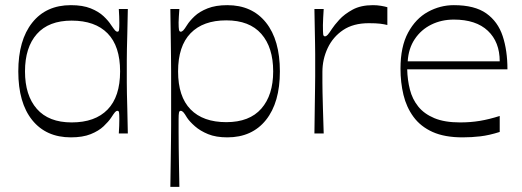

<svg xmlns="http://www.w3.org/2000/svg" viewBox="-20 -518 2024 745"><path d="M255 15Q159 15 105 -52Q51 -119 51 -241Q51 -362 105 -430Q159 -498 255 -498Q301 -498 332 -485.5Q363 -473 382 -455Q401 -437 411 -421Q422 -405 426.5 -400Q431 -395 436 -395Q441 -395 442 -402.5Q443 -410 443 -431Q443 -440 442.5 -454Q442 -468 441 -483H476Q475 -425 474 -388.5Q473 -352 472.5 -328Q472 -304 472 -284.5Q472 -265 472 -241Q472 -216 472 -197Q472 -178 472.5 -154.5Q473 -131 474 -94.5Q475 -58 476 0H441Q442 -15 442.5 -29.5Q443 -44 443 -55Q443 -74 442 -81Q441 -88 436 -88Q431 -88 426.5 -83Q422 -78 411 -61Q401 -46 382 -28Q363 -10 332 2.5Q301 15 255 15ZM258 -43Q349 -43 397.5 -93Q446 -143 446 -241Q446 -339 397.5 -388.5Q349 -438 258 -438Q169 -438 123 -386Q77 -334 77 -241Q77 -148 123 -95.5Q169 -43 258 -43Z M641 207Q642 149 642.5 105.5Q643 62 643.5 28.5Q644 -5 644 -32Q644 -59 644 -84Q644 -109 644 -136Q644 -163 644 -188Q644 -213 644 -240Q644 -267 643.5 -301Q643 -335 642.5 -379.5Q642 -424 641 -483H676Q675 -468 674 -454Q673 -440 673 -431Q673 -410 674.5 -402.5Q676 -395 681 -395Q686 -395 691 -400Q696 -405 706 -421Q716 -437 735 -455Q754 -473 785.5 -485.5Q817 -498 862 -498Q958 -498 1012 -430.5Q1066 -363 1066 -241Q1066 -120 1012 -52.5Q958 15 862 15Q818 15 787.5 2.5Q757 -10 736.5 -28Q716 -46 706 -61Q696 -78 691 -83Q686 -88 681 -88Q676 -88 674.5 -81Q673 -74 673 -55Q673 -34 673 -4Q673 26 673.5 59Q674 92 674.5 122.5Q675 153 675.5 175.5Q676 198 676 207ZM858 -44Q948 -44 994 -96.5Q1040 -149 1040 -241Q1040 -334 994 -386.5Q948 -439 858 -439Q768 -439 719.5 -389Q671 -339 671 -241Q671 -143 719.5 -93.5Q768 -44 858 -44Z M1200 0Q1201 -68 1201.5 -109.5Q1202 -151 1202.5 -177Q1203 -203 1203 -222.5Q1203 -242 1203 -266Q1203 -289 1203 -308Q1203 -327 1202.5 -349Q1202 -371 1201.5 -402Q1201 -433 1200 -483H1236Q1235 -466 1234 -449Q1233 -432 1233 -421Q1233 -393 1234 -385Q1235 -377 1241 -377Q1246 -377 1251.5 -383Q1257 -389 1268 -406Q1277 -420 1296.5 -441.5Q1316 -463 1348 -480.5Q1380 -498 1427 -498Q1443 -498 1458 -495.5Q1473 -493 1483 -490V-421Q1471 -424 1455.5 -426Q1440 -428 1411 -428Q1351 -428 1311.5 -401.5Q1272 -375 1251.5 -331.5Q1231 -288 1231 -239Q1231 -215 1231 -197.5Q1231 -180 1231.5 -157.5Q1232 -135 1233 -98.5Q1234 -62 1236 0Z M1775 15Q1705 15 1658.5 -6Q1612 -27 1584.5 -64.5Q1557 -102 1545.5 -150Q1534 -198 1534 -252Q1534 -337 1563.5 -391.5Q1593 -446 1640.5 -472Q1688 -498 1741 -498Q1822 -498 1867 -466Q1912 -434 1930.5 -378Q1949 -322 1949 -249H1560Q1561 -208 1570.5 -170.5Q1580 -133 1603 -104.5Q1626 -76 1665.5 -59.5Q1705 -43 1765 -43Q1806 -43 1842 -49Q1878 -55 1919 -68V-6Q1878 7 1844 11Q1810 15 1775 15ZM1919 -280Q1919 -355 1873 -398.5Q1827 -442 1741 -442Q1693 -442 1653.5 -422.5Q1614 -403 1589.5 -366.5Q1565 -330 1562 -280Z"/></svg>

Font: Ojuju ExtraLight
Style: Regular
Weight: 400
Version: Version 1.000